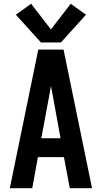

<svg xmlns="http://www.w3.org/2000/svg" viewBox="-20 -998 540 1018"><path d="M32 0H151L181 -165H319L350 0H468L317 -735H183ZM301 -265H199L241 -490Q243 -503 245.5 -516Q248 -529 250 -542Q253 -529 255 -516Q257 -503 260 -490ZM197 -773H303L436 -920L355 -978L250 -842L145 -978L64 -920Z"/></svg>

Font: Iosevka SS09
Style: Bold
Weight: 700
Monospace: yes
Designer: Belleve Invis
Foundry: Belleve Invis
Version: Version 5.2.1; ttfautohint (v1.8.3)